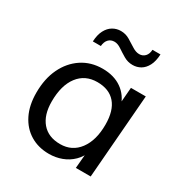

<svg xmlns="http://www.w3.org/2000/svg" viewBox="-172 -862 948 997"><g transform="rotate(30 302.0 -363.0)"><path d="M261 7Q197 7 148.5 -22.5Q100 -52 73 -106.5Q46 -161 46 -236Q46 -320 76 -382.5Q106 -445 159.5 -480.5Q213 -516 283 -516Q351 -516 397.5 -483.5Q444 -451 462 -392L449 -380L459 -503H548L508 0H419L430 -126L440 -110Q427 -73 400 -46.5Q373 -20 337 -6.5Q301 7 261 7ZM286 -66Q357 -66 398.5 -121.5Q440 -177 440 -271Q440 -355 402.5 -398.5Q365 -442 294 -442Q221 -442 179.5 -387.5Q138 -333 138 -236Q138 -156 176.5 -111Q215 -66 286 -66ZM167 -613Q169 -654 183 -680.5Q197 -707 219 -720Q241 -733 267 -733Q296 -733 320 -718.5Q344 -704 366 -690Q388 -676 408 -676Q429 -676 442.5 -690.5Q456 -705 457 -730H505Q503 -688 489 -661.5Q475 -635 453.5 -622.5Q432 -610 406 -610Q377 -610 352.5 -624.5Q328 -639 306.5 -653.5Q285 -668 266 -668Q244 -668 230.5 -653.5Q217 -639 215 -613Z"/></g></svg>

Font: Muli Medium
Style: Italic
Weight: 500
Italic angle: -4.541°
Designer: Vernon Adams
Foundry: Vernon Adams
Version: Version 2.100; ttfautohint (v1.8.1.43-b0c9)